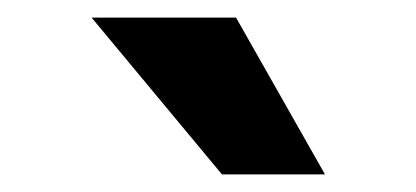

<svg xmlns="http://www.w3.org/2000/svg" viewBox="-20 -764 472 218"><path d="M232 -566 84 -744H248L349 -566Z"/></svg>

Font: REM Medium SemiBold
Style: Regular
Weight: 600
Version: Version 1.005;gftools[0.9.28]